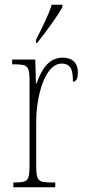

<svg xmlns="http://www.w3.org/2000/svg" viewBox="-20 -786 358 806"><path d="M131 -619V-606H136C174 -653 223 -721 242 -756V-766H197C183 -721 161 -678 131 -619ZM36 0H212V-20H201C138 -20 132 -25 132 -96V-274C132 -382 168 -519 239 -519C284 -519 286 -480 286 -443C302 -443 307 -460 307 -483C307 -517 288 -544 243 -544C178 -544 151 -483 133 -435H131L128 -536H31V-516H34C98 -516 104 -511 104 -440V-96C104 -25 98 -20 37 -20H36Z"/></svg>

Font: Noto Serif Devanagari ExtraCondensed Thin
Style: Regular
Weight: 100
Width: 2
Designer: Universal Thirst, Indian Type Foundry and the Monotype Design Team
Foundry: Monotype Imaging Inc.
Version: Version 2.004